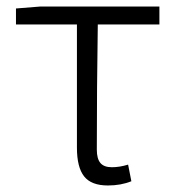

<svg xmlns="http://www.w3.org/2000/svg" viewBox="-20 -556 537 589"><path d="M216 -103V-481H29V-530L104 -536H469V-481H280Q277 -283 277 -97Q277 -69 288 -56Q299 -43 323 -43Q347 -43 373 -51L383 0Q351 13 311 13Q260 13 238 -15Q216 -43 216 -103Z"/></svg>

Font: 寒蝉端黑体 Light
Style: Regular
Weight: 300
Designer: ChillDuanSans {Warren2060}; 
Source Han Sans {Ryoko NISHIZUKA 西塚涼子 (kana, bopomofo & ideographs); Paul D. Hunt (Latin, G
Foundry: ChillType&Adobe
Version: Version 1.300;Glyphs 3.3 (3306)